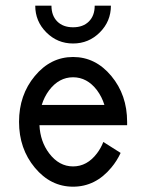

<svg xmlns="http://www.w3.org/2000/svg" viewBox="-20 -665 528 694"><path d="M244.1 9.8Q163.1 9.8 106 -58.8Q48.8 -127.4 48.8 -224.6Q48.8 -321.8 106 -390.4Q163.1 -459 244.1 -459Q325.2 -459 382.3 -390.4Q439.5 -321.8 439.5 -224.6V-212.4H122.6Q125.5 -153.3 157.7 -110.8Q193.4 -63.5 244.1 -63.5Q294.9 -63.5 330.6 -110.8Q344.7 -129.4 353.5 -151.9L416 -112.3Q402.8 -83.5 382.3 -59.1Q325.2 9.8 244.1 9.8ZM357.4 -285.6Q348.6 -314.5 330.6 -338.9Q294.9 -385.7 244.1 -385.7Q193.4 -385.7 157.7 -338.9Q139.6 -314.5 130.9 -285.6ZM244.1 -507.8Q187.5 -507.8 147.5 -547.9Q107.4 -587.9 107.4 -644.5H166Q166 -608.4 187 -587.4Q208 -566.4 244.1 -566.4Q280.3 -566.4 301.3 -587.4Q322.3 -608.4 322.3 -644.5H380.9Q380.9 -587.9 340.8 -547.9Q300.8 -507.8 244.1 -507.8Z"/></svg>

Font: Catrinity
Style: Regular
Weight: 400
Designer: Alexander Lange
Foundry: High-Logic / Made with FontCreator
Version: Version 2.090;May 20, 2024;FontCreator 15.0.0.2974 64-bit